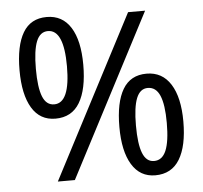

<svg xmlns="http://www.w3.org/2000/svg" viewBox="-52 -779 891 843"><g transform="rotate(-5 393.5 -357.0)"><path d="M326 -501Q326 -393 291 -334.5Q256 -276 184 -276Q116 -276 80.5 -335Q45 -394 45 -501Q45 -609 79 -666.5Q113 -724 184 -724Q253 -724 289.5 -666Q326 -608 326 -501ZM245 0H170L542 -714H617ZM117 -501Q117 -419 133 -379Q149 -339 184 -339Q254 -339 254 -501Q254 -662 184 -662Q149 -662 133 -622Q117 -582 117 -501ZM742 -215Q742 -107 706.5 -48.5Q671 10 599 10Q532 10 496 -49Q460 -108 460 -215Q460 -323 494 -380.5Q528 -438 599 -438Q668 -438 705 -379.5Q742 -321 742 -215ZM533 -215Q533 -133 549 -93Q565 -53 599 -53Q635 -53 652 -93Q669 -133 669 -215Q669 -296 652 -335.5Q635 -375 599 -375Q565 -375 549 -335.5Q533 -296 533 -215Z"/></g></svg>

Font: Noto Sans Display
Style: Regular
Weight: 400
Designer: Monotype Design team
Foundry: Monotype Imaging Inc.
Version: Version 1.000